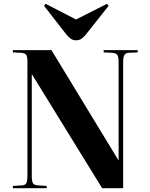

<svg xmlns="http://www.w3.org/2000/svg" viewBox="-20 -995 791 1015"><path d="M48 0V-12L94 -15Q113 -15 119 -26.5Q125 -38 125 -68V-671Q125 -695 118.5 -705Q112 -715 90 -716L48 -718V-730H252L606 -148H607V-666Q607 -694 600.5 -704Q594 -714 574 -716L528 -718V-730H708V-718L662 -716Q643 -715 637 -703.5Q631 -692 631 -662V0H520L149 -602H148V-64Q148 -36 154.5 -26Q161 -16 182 -15L227 -12V0ZM382 -782Q367 -782 355.5 -789.5Q344 -797 329 -815L213 -964L221 -975L382 -892L546 -975L554 -964L432 -810Q422 -798 410.5 -790Q399 -782 382 -782Z"/></svg>

Font: Literata 72pt
Style: Bold
Weight: 700
Designer: Latin by Veronika Burian and Jose Scaglione. Greek by Irene Vlachou. Cyrillic by Vera Evstafieva.
Foundry: TypeTogether
Version: Version 3.002